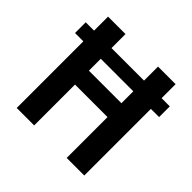

<svg xmlns="http://www.w3.org/2000/svg" viewBox="-173 -859 1027 1027"><g transform="rotate(45 341.0 -345.5)"><path d="M597 0H464V-309H218V0H86V-504H23V-585H86V-691H218V-585H464V-691H597V-585H659V-504H597ZM464 -414V-504H218V-414Z"/></g></svg>

Font: Trujillo Medium
Style: Regular
Weight: 500
Designer: Fira Sans original fonts by bBox Type GmbH, Carrois Corporate GbR, & Edenspiekermann AG / Changes by Cristiano Sobral
Foundry: Fira Sans original fonts by bBox Type GmbH, Carrois Corporate GbR, & Edenspiekermann AG / Changes by Cristiano Sobral
Version: Version 4.301;October 17, 2021;FontCreator 14.0.0.2814 64-bi